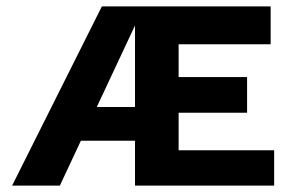

<svg xmlns="http://www.w3.org/2000/svg" viewBox="-20 -583 917 603"><path d="M168 0 234 -141H404V0H841V-111H541V-229H756V-341H541V-444H830V-563H300L18 0ZM284 -247 404 -503V-247Z"/></svg>

Font: OSH Darker Grotesque Black
Style: Regular
Weight: 900
Designer: Gabriel Lam
Foundry: TypeRant
Version: Version 1.000;Glyphs 3.1.1 (3148)